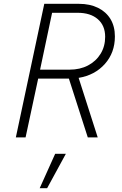

<svg xmlns="http://www.w3.org/2000/svg" viewBox="-20 -720 640 1006"><path d="M63 0 212 -700H393Q451 -700 493.5 -679Q536 -658 559 -620Q582 -582 582 -529Q582 -444 529.5 -385Q477 -326 392 -312L492 0H440L341 -308H180L114 0ZM190 -355H344Q399 -355 441 -377Q483 -399 507 -438Q531 -477 531 -527Q531 -586 492.5 -619.5Q454 -653 387 -653H253ZM188 266 269 86H325L227 266Z"/></svg>

Font: Red Hat Mono
Style: Italic
Weight: 300
Italic angle: -12°
Monospace: yes
Designer: Pentagram, MCKL
Foundry: Pentagram, MCKL
Version: Version 1.023